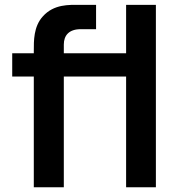

<svg xmlns="http://www.w3.org/2000/svg" viewBox="-20 -786 758 806"><path d="M509.4 -765.6V-562.5H247.9V-599C247.9 -637.5 269.8 -663.5 318.8 -663.5H383.3V-765.6H313.5C271.9 -765.6 206.3 -769.8 159.4 -716.7C120.8 -674 121.9 -614.6 121.9 -571.9V-562.5H31.3V-464.6H121.9V0H247.9V-464.6H509.4V0H634.4V-765.6Z"/></svg>

Font: Manrope3 Bold
Style: Regular
Weight: 700
Designer: Mikhail Sharanda
Foundry: Mikhail Sharanda
Version: Version 3.000;PS 003.000;hotconv 1.0.88;makeotf.lib2.5.64775